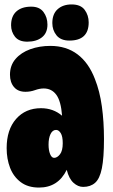

<svg xmlns="http://www.w3.org/2000/svg" viewBox="-20 -833 509 866"><path d="M355 10Q332 10 311.5 -8.5Q291 -27 281 -67Q242 13 156 13Q106 13 73.5 -11.5Q41 -36 25.5 -76Q10 -116 10 -165Q10 -248 52.5 -296.5Q95 -345 165 -345Q220 -345 260 -311Q255 -377 234 -405.5Q213 -434 177 -434Q159 -434 138 -426.5Q117 -419 95 -419Q61 -419 43 -440.5Q25 -462 25 -496Q25 -538 50 -567Q75 -596 116.5 -611Q158 -626 207 -626Q279 -626 329.5 -588Q380 -550 408 -477Q430 -422 439.5 -353Q449 -284 449 -206Q449 -121 439.5 -74Q430 -27 409 -8.5Q388 10 355 10ZM224 -121Q238 -121 250.5 -137Q263 -153 263 -187Q263 -218 254 -232.5Q245 -247 233 -247Q217 -247 208 -228.5Q199 -210 199 -181Q199 -155 206 -138Q213 -121 224 -121ZM303 -813Q344 -813 362 -788.5Q380 -764 380 -732Q380 -650 293 -650Q254 -650 235 -673.5Q216 -697 216 -729Q216 -770 240 -791.5Q264 -813 303 -813ZM103 -645Q65 -645 47.5 -667.5Q30 -690 30 -719Q30 -760 54 -781.5Q78 -803 121 -803Q158 -803 176 -779Q194 -755 194 -722Q194 -684 169 -664.5Q144 -645 103 -645Z"/></svg>

Font: DynaPuff Condensed
Style: Bold
Weight: 700
Width: 3
Designer: Toshi Omagari, Jennifer Daniel
Foundry: Google Fonts
Version: Version 2.000; ttfautohint (v1.8.4.7-5d5b)